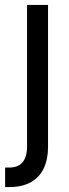

<svg xmlns="http://www.w3.org/2000/svg" viewBox="-41 -550 278 769"><path d="M151.4 -530.3V38.1Q151.4 87.9 134.3 124Q117.2 160.2 82.5 179.7Q47.9 199.2 -2.9 199.2Q-11.7 199.2 -20.5 199.2V121.1Q-11.7 121.1 -3.9 121.1Q20.5 121.1 36.1 111.3Q51.8 101.6 59.6 83Q67.4 64.5 67.4 38.1V-530.3Z"/></svg>

Font: Pretendard Std Variable
Style: Regular
Weight: 400
Designer: Base glyphs from Inter by Rasmus Andersson; Hangeul glyphs from Noto Sans CJK(Source Han Sans) by Jang Soo-young and Kan
Foundry: Kil Hyung-jin
Version: Version 1.309;Glyphs 3.2 (3225)